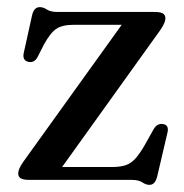

<svg xmlns="http://www.w3.org/2000/svg" viewBox="-20 -504 516 538"><path d="M429 -419.5 154 -36H293.5Q316.5 -36 331.8 -41Q347 -46 359.2 -59.5Q371.5 -73 387 -100L410.5 -142Q420 -158.5 436 -156.5Q454 -154 449.5 -133.5L420.5 -9.5Q414.5 14 399 14Q389 14 378.8 7Q368.5 0 347.5 0H61.5Q44.5 0 37.8 -4.5Q31 -9 31 -18Q31 -30.5 45.5 -51L321 -434.5H186Q154.5 -434.5 137.8 -423.2Q121 -412 103 -379L85.5 -344.5Q76.5 -327.5 60.5 -330.5Q42 -334 46.5 -355.5L69.5 -459.5Q74.5 -484 91.5 -484Q101.5 -484 111.5 -477.2Q121.5 -470.5 141.5 -470.5H413.5Q430.5 -470.5 437 -466Q443.5 -461.5 443.5 -452.5Q443.5 -440.5 429 -419.5Z"/></svg>

Font: Fraunces 9pt
Style: Regular
Weight: 400
Version: Version 1.000;[b76b70a41]